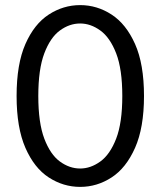

<svg xmlns="http://www.w3.org/2000/svg" viewBox="-20 -726 629 752"><path d="M294 6Q228 6 171 -31Q114 -68 79.5 -147Q45 -226 45 -350Q45 -475 79.5 -553.5Q114 -632 171 -669Q228 -706 294 -706Q360 -706 417 -669Q474 -632 509 -553.5Q544 -475 544 -350Q544 -226 509 -147Q474 -68 417 -31Q360 6 294 6ZM294 -66Q335 -66 373 -93.5Q411 -121 435 -183Q459 -245 459 -350Q459 -455 435 -517Q411 -579 373 -606.5Q335 -634 294 -634Q252 -634 214.5 -606.5Q177 -579 153.5 -517Q130 -455 130 -350Q130 -245 153.5 -183Q177 -121 214.5 -93.5Q252 -66 294 -66Z"/></svg>

Font: Asap Semi Expanded
Style: Regular
Weight: 400
Width: 6
Designer: Pablo Cosgaya
Foundry: Omnibus-Type
Version: Version 3.001; ttfautohint (v1.8.4.7-5d5b)